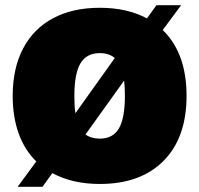

<svg xmlns="http://www.w3.org/2000/svg" viewBox="-20 -700 769 741"><path d="M700 -330Q700 -169 611.5 -79.5Q523 10 365 10Q259 10 182 -32L144 21H48L120 -77Q75 -121 52 -185Q29 -249 29 -330Q29 -437 69.5 -513.5Q110 -590 185.5 -630Q261 -670 365 -670Q471 -670 547 -629L584 -680H679L608 -584Q700 -495 700 -330ZM267 -330Q267 -288 271 -263L423 -476Q401 -495 365 -495Q314 -495 290.5 -455.5Q267 -416 267 -330ZM462 -330Q462 -364 459 -389L310 -181Q332 -165 365 -165Q416 -165 439 -204.5Q462 -244 462 -330Z"/></svg>

Font: Work Sans Black
Style: Regular
Weight: 900
Designer: Wei Huang
Foundry: Wei Huang
Version: Version 1.500